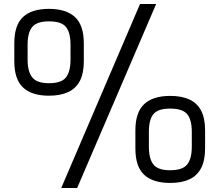

<svg xmlns="http://www.w3.org/2000/svg" viewBox="-20 -897 1088 953"><path d="M363 36H284L675 -877H755ZM223 -422Q137 -422 94 -463Q51 -504 51 -593V-682Q51 -772 94 -812.5Q137 -853 223 -853Q308 -853 352 -812.5Q396 -772 396 -682V-593Q396 -533 376.5 -495.5Q357 -458 318.5 -440Q280 -422 223 -422ZM223 -484Q285 -484 307.5 -513Q330 -542 330 -601V-675Q330 -735 307.5 -763Q285 -791 223 -791Q163 -791 140 -763Q117 -735 117 -675V-601Q117 -542 140 -513Q163 -484 223 -484ZM825 11Q739 11 695.5 -29.5Q652 -70 652 -160V-250Q652 -339 695.5 -380Q739 -421 825 -421Q882 -421 920.5 -403Q959 -385 978.5 -347.5Q998 -310 998 -250V-160Q998 -101 978.5 -63Q959 -25 920.5 -7Q882 11 825 11ZM824 -52Q886 -52 909 -80.5Q932 -109 932 -169V-242Q932 -303 909 -330.5Q886 -358 824 -358Q764 -358 741.5 -330.5Q719 -303 719 -242V-169Q719 -109 741.5 -80.5Q764 -52 824 -52Z"/></svg>

Font: Matangi SemiBold
Style: Regular
Weight: 600
Designer: Prashant Pant
Foundry: The Graphic Ant
Version: Version 3.002